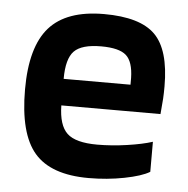

<svg xmlns="http://www.w3.org/2000/svg" viewBox="-43 -546 585 598"><g transform="rotate(5 249.5 -247.5)"><path d="M445 -121V-27Q420 -12 366.5 -1.5Q313 9 255 9Q137 9 85.5 -51Q34 -111 34 -249Q34 -382 88 -443Q142 -504 259 -504Q372 -504 419 -457Q466 -410 466 -296Q466 -275 465 -257.5Q464 -240 461 -209H151Q152 -147 178.5 -122Q205 -97 273 -97Q318 -97 366 -104Q414 -111 445 -121ZM259 -403Q198 -403 174.5 -379Q151 -355 151 -292H360V-313Q359 -364 337 -383.5Q315 -403 259 -403Z"/></g></svg>

Font: Blinker SemiBold
Style: Regular
Weight: 600
Designer: Juergen Huber
Foundry: supertype
Version: Version 1.015;PS 1.15;hotconv 1.0.88;makeotf.lib2.5.647800